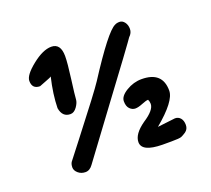

<svg xmlns="http://www.w3.org/2000/svg" viewBox="-88 -580 762 692"><g transform="rotate(-20 293.0 -233.5)"><path d="M152 -216Q121 -216 115 -252Q116 -305 131 -368Q128 -365 107.5 -357.5Q87 -350 83 -348Q53 -348 53 -379Q53 -401 95 -434.5Q137 -468 169 -468Q205 -468 205 -419Q205 -393 197 -333Q189 -273 188.5 -260Q188 -247 177 -231.5Q166 -216 152 -216ZM445 -404 433 -387Q428 -379 300 -207Q172 -35 160 -18Q148 -1 131.5 -1Q115 -1 103.5 -11Q92 -21 92 -33Q92 -45 97 -53L149 -120Q261 -264 281 -295Q381 -450 413 -464Q420 -468 431 -468Q442 -468 450 -457.5Q458 -447 458 -431.5Q458 -416 445 -404ZM460 1H425Q347 0 347 -37Q347 -68 391 -99Q436 -128 436 -152Q436 -161 432 -169Q424 -169 407 -162Q390 -155 378.5 -155Q367 -155 357.5 -164.5Q348 -174 348 -193.5Q348 -213 376 -230Q404 -247 435 -247Q515 -247 515 -174Q515 -134 432 -65Q432 -65 500 -73Q513 -73 521 -63.5Q529 -54 529 -37.5Q529 -21 516 -12Q514 -11 509.5 -8Q505 -5 498 -2Q491 1 460 1Z"/></g></svg>

Font: Patrick Hand SC
Style: Regular
Weight: 400
Designer: Patrick Wagesreiter
Foundry: Patrick Wagesreiter
Version: Version 1.003;PS 001.003;hotconv 1.0.70;makeotf.lib2.5.58329